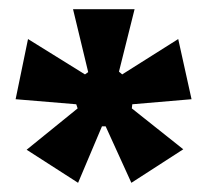

<svg xmlns="http://www.w3.org/2000/svg" viewBox="-20 -727 453 418"><path d="M150 -329 38 -401 149 -491 146 -500 14 -511 41 -642 165 -565 172 -570 139 -707H273L239 -571L246 -565L368 -642L397 -511L268 -500L267 -491L379 -402L266 -329L210 -452H202Z"/></svg>

Font: Bricolage Grotesque SemiCondensed
Style: Bold
Weight: 700
Width: 4
Designer: Mathieu Triay
Foundry: Atelier Triay
Version: Version 1.001;gftools[0.9.33.dev8+g029e19f]